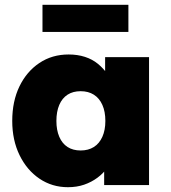

<svg xmlns="http://www.w3.org/2000/svg" viewBox="-20 -771 711 800"><path d="M31 -267Q31 -349 61 -411Q91 -473 144 -508.5Q197 -544 266 -544Q303 -544 334 -534Q365 -524 388 -505Q411 -486 428 -462Q445 -438 456 -410L418 -412V-533H601V0H414V-130L455 -128Q446 -99 428.5 -74Q411 -49 386 -30.5Q361 -12 330.5 -1.5Q300 9 263 9Q197 9 144.5 -26.5Q92 -62 61.5 -124.5Q31 -187 31 -267ZM419 -267Q419 -306 406.5 -334Q394 -362 371 -376.5Q348 -391 316 -391Q284 -391 261.5 -376.5Q239 -362 227 -334Q215 -306 215 -267Q215 -229 227 -201Q239 -173 261.5 -158.5Q284 -144 316 -144Q348 -144 371 -158.5Q394 -173 406.5 -201Q419 -229 419 -267ZM157 -638V-751H515V-638Z"/></svg>

Font: Mach ExtraBold
Style: Regular
Weight: 800
Version: Version 1.002